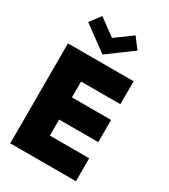

<svg xmlns="http://www.w3.org/2000/svg" viewBox="-215 -996 968 1098"><g transform="rotate(30 269.0 -447.0)"><path d="M36 -660H469.5V-508.5H210V-404H468.5V-257.5H210V-151.5H469.5V0H36ZM238.5 -703.5 75 -823.5 128 -893.5 238.5 -813 348 -893 401 -823Z"/></g></svg>

Font: League Spartan Thin ExtraBold
Style: Regular
Weight: 800
Version: Version 2.002